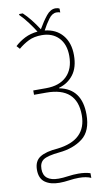

<svg xmlns="http://www.w3.org/2000/svg" viewBox="-109 -898 655 1134"><g transform="rotate(-10 218.5 -331.5)"><path d="M202 -734Q158 -803 113 -845H91V-839Q114 -817 140 -782Q166 -747 180 -724Q137 -720 103.5 -703Q70 -686 43 -661L60 -642Q88 -666 121 -682.5Q154 -699 201 -699Q264 -699 302 -659.5Q340 -620 340 -550Q340 -472 296 -429Q252 -386 172 -386H95V-360H169Q352 -360 352 -193Q352 -43 177 -23Q107 -18 71 4.5Q35 27 35 80Q35 132 67.5 155Q100 178 153 178Q181 178 212 173.5Q243 169 271 169Q314 169 343 182V154Q313 144 271 144Q241 144 209.5 148.5Q178 153 153 153Q62 153 62 80Q62 41 87 24.5Q112 8 183 1Q268 -7 324 -50Q380 -93 380 -192Q380 -346 248 -372V-375Q302 -390 335 -433.5Q368 -477 368 -550Q368 -624 329.5 -670Q291 -716 223 -723Q242 -759 263 -787.5Q284 -816 310 -816Q324 -816 332 -812V-835Q322 -841 308 -841Q278 -841 253 -810Q228 -779 202 -734Z"/></g></svg>

Font: Noto Sans Display SemiCondensed Thin
Style: Regular
Weight: 250
Width: 4
Designer: Monotype Design team
Foundry: Monotype Imaging Inc.
Version: 1.000